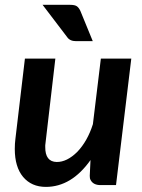

<svg xmlns="http://www.w3.org/2000/svg" viewBox="-20 -751 577 779"><path d="M388.2 0Q358.4 0 347.7 -20.5Q343.8 -27.3 344.2 -37.1V-39.1L347.2 -101.6Q270 7.3 166 7.3Q107.9 7.3 73.7 -33.2Q40 -73.7 40 -146.5Q40 -168.9 42.5 -187.5L81.1 -513.2H204.6L163.6 -161.6Q163.1 -157.7 163.6 -154.8Q163.1 -94.7 210 -93.8Q251.5 -93.3 293.5 -134.8Q335 -178.2 356.9 -247.1L389.2 -513.2H512.7L450.7 0ZM265.1 -731.4Q284.2 -731.4 292.5 -725.1Q300.8 -718.8 306.6 -705.6L356.4 -584H288.6Q263.2 -584 252 -601.1L152.8 -731.4Z"/></svg>

Font: Lato-BoldItalic
Style: Bold Italic
Weight: 700
Italic angle: -7°
Designer: Lukasz Dziedzic
Foundry: tyPoland Lukasz Dziedzic
Version: Version 1.104; Western+Polish opensource